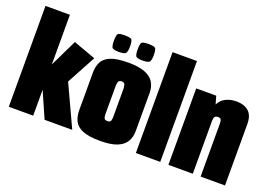

<svg xmlns="http://www.w3.org/2000/svg" viewBox="-91 -862 1558 1109"><g transform="rotate(20 688.0 -307.5)"><path d="M25 0V-620H175V0ZM245 0 165 -182H114V-294H165L256 -482L393 -432L297 -254L415 0Z M589 5Q516 5 478.5 -11Q441 -27 427.5 -55.5Q414 -84 414 -120V-351Q414 -388 427.5 -416Q441 -444 478.5 -460Q516 -476 589 -476Q652 -476 690 -461Q728 -446 745 -418.5Q762 -391 762 -353V-118Q762 -81 745 -53Q728 -25 690 -10Q652 5 589 5ZM588 -117Q606 -117 609 -129Q612 -141 612 -150V-325Q612 -333 609 -347Q606 -361 588 -361Q570 -361 567 -347Q564 -333 564 -325V-150Q564 -141 567 -129Q570 -117 588 -117ZM659 -515Q623 -515 617 -526.5Q611 -538 611 -566Q611 -597 617 -607Q623 -617 659 -617Q697 -617 703.5 -607Q710 -597 710 -566Q710 -538 703 -526.5Q696 -515 659 -515ZM513 -515Q477 -515 471 -526.5Q465 -538 465 -566Q465 -597 471 -607Q477 -617 513 -617Q551 -617 557.5 -607Q564 -597 564 -566Q564 -538 557 -526.5Q550 -515 513 -515Z M806 -620H956V0H806Z M1006 -470H1129L1143 -421Q1157 -450 1185.5 -464.5Q1214 -479 1251 -479Q1299 -479 1326.5 -454.5Q1354 -430 1354 -377V0H1204V-326Q1204 -343 1199.5 -350.5Q1195 -358 1181 -358Q1168 -358 1162 -350.5Q1156 -343 1156 -326V0H1006Z"/></g></svg>

Font: Smooch Sans Thin Black
Style: Regular
Weight: 900
Version: Version 1.010